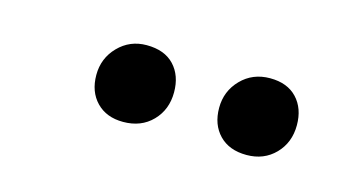

<svg xmlns="http://www.w3.org/2000/svg" viewBox="-32 -832 565 299"><g transform="rotate(15 250.5 -682.5)"><path d="M114 -680Q114 -707 132.5 -726Q151 -745 178 -745Q207 -745 222.5 -728.5Q238 -712 238 -685Q238 -657 220 -638.5Q202 -620 173 -620Q146 -620 130 -636.5Q114 -653 114 -680ZM312 -680Q312 -707 330.5 -726Q349 -745 377 -745Q405 -745 420.5 -728.5Q436 -712 436 -685Q436 -657 418 -638.5Q400 -620 372 -620Q344 -620 328 -636.5Q312 -653 312 -680Z"/></g></svg>

Font: Literata 12pt
Style: Italic
Weight: 400
Italic angle: -2°
Designer: Latin by Veronika Burian and Jose Scaglione. Greek by Irene Vlachou. Cyrillic by Vera Evstafieva
Foundry: TypeTogether
Version: Version 3.002